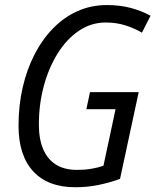

<svg xmlns="http://www.w3.org/2000/svg" viewBox="-20 -745 627 774"><path d="M283.7 9.8Q172.9 9.8 113.8 -54.4Q54.7 -118.7 54.7 -238.3Q54.7 -319.8 71.5 -392.8Q88.4 -465.8 119.6 -526.4Q150.9 -586.9 194.8 -631.6Q238.8 -676.3 293.2 -700.4Q347.7 -724.6 410.2 -724.6Q464.4 -724.6 507.6 -712.9Q550.8 -701.2 586.9 -681.6L552.2 -613.3Q519.5 -632.3 483.6 -643.3Q447.8 -654.3 406.7 -654.3Q347.2 -654.3 297.9 -620.8Q248.5 -587.4 212.4 -529.5Q176.3 -471.7 156.5 -397.9Q136.7 -324.2 136.7 -243.2Q136.7 -185.1 153.8 -144.3Q170.9 -103.5 205.1 -81.8Q239.3 -60.1 291 -60.1Q321.8 -60.1 348.6 -64.7Q375.5 -69.3 397 -76.7L445.8 -304.7H328.1L342.8 -373.5H539.1L463.9 -23.9Q422.4 -8.8 377.7 0.5Q333 9.8 283.7 9.8Z"/></svg>

Font: Open Sans SemiCondensed
Style: Italic
Weight: 400
Width: 4
Italic angle: -12°
Designer: Monotype Design Team
Foundry: Monotype Imaging Inc.
Version: Version 3.000